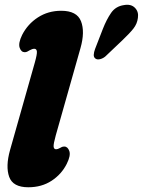

<svg xmlns="http://www.w3.org/2000/svg" viewBox="-20 -781 603 811"><path d="M320 -578 215.5 -209Q205.5 -173 206.5 -161.8Q207.5 -150.5 217 -150.5Q224 -150.5 232.5 -155.5Q237.5 -158.5 241.5 -160.2Q245.5 -162 251.5 -162Q266 -162 272.8 -143Q279.5 -124 262 -89Q240 -45 198 -17.5Q156 10 99.5 10Q34.5 10 18.8 -34Q3 -78 22.5 -147.5L127 -516.5Q137 -552 135.8 -563.5Q134.5 -575 125 -575Q116.5 -575 105 -568.5Q99.5 -565 94.8 -562.8Q90 -560.5 84.5 -560.5Q69.5 -560.5 63 -579.5Q56.5 -598.5 73.5 -633.5Q97 -679.5 140.2 -707.5Q183.5 -735.5 238.5 -735.5Q305 -735.5 322.2 -691.2Q339.5 -647 320 -578ZM414.5 -659Q430 -698.5 449.2 -726.5Q468.5 -754.5 503.5 -759.5Q533 -765 549.8 -748.2Q566.5 -731.5 562.5 -705.5Q559.5 -680.5 543.5 -660.2Q527.5 -640 496.5 -610.5L427 -544.5Q417 -535 404.2 -531.5Q391.5 -528 384 -533Q375.5 -538.5 376 -549.5Q376.5 -560.5 381.5 -574Z"/></svg>

Font: Fraunces 144pt S100 Black
Style: Italic
Weight: 900
Italic angle: -16°
Version: Version 1.000; ttfautohint (v1.8.3)